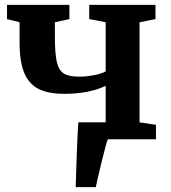

<svg xmlns="http://www.w3.org/2000/svg" viewBox="-20 -576 706 794"><path d="M376 198H293Q294 153 297.5 60Q301 -33 304 -70H417V-221Q348 -188 246 -188Q180 -188 140 -208Q100 -228 80.5 -274Q61 -320 61 -399V-484L9 -497V-556H267V-497L207 -484V-424Q207 -354 215 -319.5Q223 -285 244 -272Q265 -259 308 -259Q338 -259 370.5 -265.5Q403 -272 417 -281V-484L349 -497V-556H623V-497L557 -484V-70L625 -60V0H426Q420 13 402 86.5Q384 160 376 198Z"/></svg>

Font: Koeln Type Serif
Style: Bold
Weight: 700
Designer: Eben Sorkin
Foundry: Eben Sorkin
Version: Version 2.002